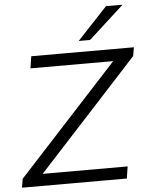

<svg xmlns="http://www.w3.org/2000/svg" viewBox="-61 -990 809 1040"><g transform="rotate(-5 343.0 -470.0)"><path d="M16 0 24 -48 601 -676 605 -640H118L128 -705H686L678 -658L101 -29L97 -65H596L586 0ZM391 -765 555 -940H645L453 -765Z"/></g></svg>

Font: Nunito Sans 7pt SemiExpanded Light
Style: Italic
Weight: 300
Width: 6
Italic angle: -9°
Designer: Vernon Adams
Foundry: Vernon Adams
Version: Version 3.101;gftools[0.9.27]